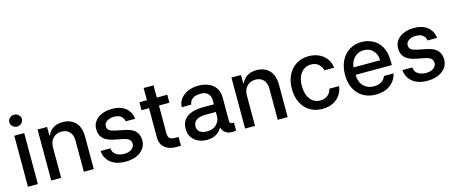

<svg xmlns="http://www.w3.org/2000/svg" viewBox="-45 -1364 4703 1984"><g transform="rotate(-15 2306.0 -372.0)"><path d="M71.4 0V-545.5H177.6V0ZM125 -629.6Q97.3 -629.6 77.6 -648.3Q57.9 -666.9 57.9 -692.8Q57.9 -719.1 77.6 -737.7Q97.3 -756.4 125 -756.4Q152.3 -756.4 172.2 -737.7Q192.1 -719.1 192.1 -692.8Q192.1 -666.9 172.2 -648.3Q152.3 -629.6 125 -629.6Z M426.5 -323.9V0H320.3V-545.5H422.2V-456.7H429Q447.8 -500 488.1 -526.3Q528.4 -552.6 589.8 -552.6Q673.7 -552.6 724.6 -500.4Q775.6 -448.2 775.6 -346.9V0H669.4V-334.2Q669.4 -393.5 638.5 -427Q607.6 -460.6 553.6 -460.6Q498.2 -460.6 462.4 -424.9Q426.5 -389.2 426.5 -323.9Z M1322.8 -391.7H1221.6Q1221.2 -404.1 1212.2 -422.2Q1203.1 -440.3 1180.8 -454.4Q1158.4 -468.4 1117.5 -468.4Q1072.4 -468.4 1041.4 -448.7Q1010.3 -429 1010.3 -397.4Q1010.3 -364.3 1031.4 -349.8Q1052.6 -335.2 1097.7 -326L1187.9 -308.2Q1271.7 -291.5 1304.3 -253.2Q1337 -214.8 1337 -157Q1337 -108 1309.1 -70Q1281.2 -32 1231.5 -10.5Q1181.8 11 1115.8 11Q1051.5 11 1008.3 -6.6Q965.2 -24.1 939.8 -51.3Q914.4 -78.5 903.4 -108.3Q892.4 -138.1 891.7 -162.6H997.5Q998.2 -122.9 1031.2 -96.9Q1064.3 -71 1122.9 -71Q1175.1 -71 1203.5 -94.5Q1231.9 -117.9 1231.9 -149.1Q1231.9 -174.7 1214.5 -193.4Q1197.1 -212 1150.9 -221.2L1055.4 -240.4Q978 -256 941.9 -292.8Q905.9 -329.5 906.2 -391.7Q906.2 -440 933.2 -476.2Q960.2 -512.4 1007.8 -532.5Q1055.4 -552.6 1116.8 -552.6Q1177.2 -552.6 1216.8 -535.7Q1256.4 -518.8 1279.5 -493.1Q1302.6 -467.3 1312.5 -440Q1322.4 -412.6 1322.8 -391.7Z M1708.1 -545.5V-460.2H1596.2V-167.3Q1596.2 -121.1 1615.9 -107.8Q1635.7 -94.5 1661.6 -94.5H1708.1V0H1649.1Q1607.2 0 1570.8 -15.8Q1534.4 -31.6 1512.3 -63.9Q1490.1 -96.2 1490.1 -145.6V-460.2H1410.2V-545.5H1490.1V-676.1H1596.2V-545.5Z M1984.7 11.4Q1932.9 11.4 1891 -8.5Q1849.1 -28.4 1824.6 -65.5Q1800.1 -102.6 1800.1 -154.5Q1800.1 -216.3 1830.6 -253.9Q1861.2 -291.5 1913.2 -308.6Q1965.2 -325.6 2029.5 -325.3H2147.4V-369.7Q2147.4 -413.7 2120.7 -440.7Q2094.1 -467.7 2042.6 -467Q1982.6 -467.7 1952.6 -441.8Q1922.6 -415.8 1921.9 -382.8L1819.2 -382.1Q1820.3 -432.2 1849.6 -470.9Q1878.9 -509.6 1929 -531.6Q1979 -553.6 2041.9 -553.3Q2093 -553.6 2141.7 -535.9Q2190.3 -518.1 2222.1 -476.6Q2253.9 -435 2253.6 -362.9L2253.2 -119Q2253.2 -99.4 2266.5 -93Q2279.8 -86.6 2297.9 -88.8H2299.4V-4.6Q2295.8 -4.6 2287.1 -2.3Q2278.4 0 2261.7 0Q2218.4 0 2194.1 -14.7Q2169.7 -29.5 2159.8 -47.4Q2149.9 -65.3 2149.9 -74.2V-74.9H2145.6Q2136 -55.4 2115.2 -35.3Q2094.5 -15.3 2062.1 -2Q2029.8 11.4 1984.7 11.4ZM2007.1 -73.2Q2073.9 -73.2 2110.4 -110.8Q2147 -148.4 2147 -198.9V-244H2045.5Q1973 -244 1938.7 -220.3Q1904.5 -196.7 1904.5 -153.4Q1904.5 -113.6 1933.2 -93.4Q1962 -73.2 2007.1 -73.2Z M2500.7 -323.9V0H2394.5V-545.5H2496.4V-456.7H2503.2Q2522 -500 2562.3 -526.3Q2602.6 -552.6 2664.1 -552.6Q2747.9 -552.6 2798.8 -500.4Q2849.8 -448.2 2849.8 -346.9V0H2743.6V-334.2Q2743.6 -393.5 2712.7 -427Q2681.8 -460.6 2627.8 -460.6Q2572.4 -460.6 2536.6 -424.9Q2500.7 -389.2 2500.7 -323.9Z M3221.6 11Q3142.4 11 3085.4 -25Q3028.4 -61.1 2997.9 -124.6Q2967.3 -188.2 2967.3 -270.2Q2967.3 -353.7 2998.6 -417.3Q3029.8 -480.8 3086.8 -516.7Q3143.8 -552.6 3220.5 -552.6Q3282.7 -552.6 3331.3 -529.7Q3380 -506.7 3410 -465.6Q3440 -424.4 3445.7 -369.3H3342.3Q3333.8 -407.7 3303.4 -435.4Q3273.1 -463.1 3222.3 -463.1Q3155.9 -463.1 3115.2 -411.8Q3074.6 -360.4 3074.6 -272.7Q3074.6 -183.6 3114.7 -131.2Q3154.8 -78.8 3222.3 -78.8Q3267.8 -78.8 3300.1 -103.7Q3332.4 -128.6 3342.3 -172.6H3445.7Q3440 -119.7 3411.2 -78.1Q3382.5 -36.6 3334.3 -12.8Q3286.2 11 3221.6 11Z M3794.7 11Q3714.5 11 3656.2 -23.8Q3598 -58.6 3566.6 -121.6Q3535.2 -184.7 3535.2 -269.2Q3535.2 -353 3566.6 -416.9Q3598 -480.8 3654.7 -516.7Q3711.3 -552.6 3787.3 -552.6Q3849.1 -552.6 3904.3 -525Q3959.5 -497.5 3994.1 -437.3Q4028.8 -377.1 4028.8 -278.4V-240.8H3641Q3643.1 -161.9 3685.4 -119.3Q3727.6 -76.7 3795.8 -76.7Q3841.3 -76.7 3873.9 -95.9Q3906.6 -115.1 3920.8 -153.4H4023.8Q4005.3 -76.3 3944.6 -32.7Q3883.9 11 3794.7 11ZM3641.3 -320.3H3924.7Q3924.4 -382.8 3887.1 -423.8Q3849.8 -464.8 3788 -464.8Q3745 -464.8 3712.9 -444.8Q3680.8 -424.7 3662.1 -391.9Q3643.5 -359 3641.3 -320.3Z M4552.2 -391.7H4451Q4450.6 -404.1 4441.6 -422.2Q4432.5 -440.3 4410.2 -454.4Q4387.8 -468.4 4346.9 -468.4Q4301.8 -468.4 4270.8 -448.7Q4239.7 -429 4239.7 -397.4Q4239.7 -364.3 4260.8 -349.8Q4282 -335.2 4327.1 -326L4417.3 -308.2Q4501.1 -291.5 4533.7 -253.2Q4566.4 -214.8 4566.4 -157Q4566.4 -108 4538.5 -70Q4510.7 -32 4460.9 -10.5Q4411.2 11 4345.2 11Q4280.9 11 4237.7 -6.6Q4194.6 -24.1 4169.2 -51.3Q4143.8 -78.5 4132.8 -108.3Q4121.8 -138.1 4121.1 -162.6H4226.9Q4227.6 -122.9 4260.7 -96.9Q4293.7 -71 4352.3 -71Q4404.5 -71 4432.9 -94.5Q4461.3 -117.9 4461.3 -149.1Q4461.3 -174.7 4443.9 -193.4Q4426.5 -212 4380.3 -221.2L4284.8 -240.4Q4207.4 -256 4171.3 -292.8Q4135.3 -329.5 4135.7 -391.7Q4135.7 -440 4162.6 -476.2Q4189.6 -512.4 4237.2 -532.5Q4284.8 -552.6 4346.2 -552.6Q4406.6 -552.6 4446.2 -535.7Q4485.8 -518.8 4508.9 -493.1Q4532 -467.3 4541.9 -440Q4551.8 -412.6 4552.2 -391.7Z"/></g></svg>

Font: Inter Zeller Medium
Style: Regular
Weight: 500
Designer: Rasmus Andersson; Joe Bland
Foundry: zeller
Version: Version 3.015;git-dec3a8cb1